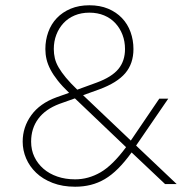

<svg xmlns="http://www.w3.org/2000/svg" viewBox="-20 -698 712 728"><path d="M479 -120Q453 -84 428 -59Q403 -34 377.5 -19Q352 -4 324 3Q296 10 265 10Q217 10 179.5 -4.5Q142 -19 117 -43Q92 -67 79 -97.5Q66 -128 66 -161Q66 -216 98.5 -261Q131 -306 194 -329L242 -346Q216 -371 199 -392.5Q182 -414 171.5 -434Q161 -454 156.5 -473Q152 -492 152 -512Q152 -546 163 -576.5Q174 -607 195.5 -629.5Q217 -652 248 -665Q279 -678 319 -678Q359 -678 390 -665Q421 -652 442.5 -629.5Q464 -607 475 -576.5Q486 -546 486 -512Q486 -457 455 -420.5Q424 -384 356 -359L295 -337L476 -165L584 -324H618L496 -146L650 0H606ZM265 -18Q315 -18 361 -44.5Q407 -71 458 -140L264 -325L205 -304Q152 -284 125 -247.5Q98 -211 98 -161Q98 -129 110.5 -103Q123 -77 145 -58Q167 -39 197.5 -28.5Q228 -18 265 -18ZM184 -512Q184 -494 188 -477Q192 -460 202.5 -442Q213 -424 230 -403.5Q247 -383 273 -358L347 -385Q404 -406 429 -436.5Q454 -467 454 -512Q454 -541 444.5 -566Q435 -591 417.5 -610Q400 -629 375 -639.5Q350 -650 319 -650Q288 -650 263 -639.5Q238 -629 220.5 -610Q203 -591 193.5 -566Q184 -541 184 -512Z"/></svg>

Font: Celebes Thin
Style: Regular
Weight: 250
Designer: Anugrah Pasau
Foundry: Lafontype
Version: Version 1.000; ttfautohint (v1.8.4)